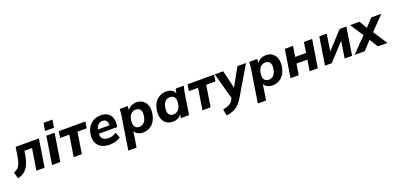

<svg xmlns="http://www.w3.org/2000/svg" viewBox="11 -1902 6829 3299"><g transform="rotate(-20 3425.0 -252.0)"><path d="M24 15 -7 -103Q37 -116 66 -142.5Q95 -169 113.5 -215Q132 -261 143 -332L171 -507H596L516 0H366L429 -392H289L277 -314Q252 -164 191.5 -85Q131 -6 24 15Z M652 0ZM739 -590 762 -731H925L902 -590ZM652 0 732 -507H883L803 0Z M1048 0 1109 -389H941L960 -507H1446L1427 -389H1258L1197 0Z M1441 0ZM1706 11Q1613 11 1552 -25Q1491 -61 1466 -125Q1441 -189 1454 -273Q1472 -386 1545 -451.5Q1618 -517 1730 -517Q1804 -517 1853.5 -484.5Q1903 -452 1923 -394.5Q1943 -337 1932 -263L1926 -230H1592Q1588 -169 1620.5 -136Q1653 -103 1727 -103Q1763 -103 1797.5 -113Q1832 -123 1867 -147L1907 -47Q1865 -18 1813.5 -3.5Q1762 11 1706 11ZM1725 -416Q1674 -416 1643.5 -384.5Q1613 -353 1603 -304H1811Q1816 -360 1793.5 -388Q1771 -416 1725 -416Z M1972 0ZM1968 216 2061 -375Q2067 -407 2069.5 -440.5Q2072 -474 2074 -507H2220L2217 -436Q2243 -474 2284.5 -495.5Q2326 -517 2380 -517Q2450 -517 2498 -482Q2546 -447 2566.5 -384Q2587 -321 2573 -237Q2553 -114 2482.5 -51.5Q2412 11 2313 11Q2261 11 2221 -11Q2181 -33 2164 -71L2119 216ZM2288 -103Q2339 -103 2374.5 -138.5Q2410 -174 2422 -247Q2436 -329 2409 -366Q2382 -403 2328 -403Q2277 -403 2240.5 -368Q2204 -333 2192 -260Q2180 -178 2207 -140.5Q2234 -103 2288 -103Z M2653 0ZM2859 11Q2789 11 2741.5 -24Q2694 -59 2673.5 -122.5Q2653 -186 2666 -270Q2686 -393 2757 -455Q2828 -517 2926 -517Q2982 -517 3023.5 -493Q3065 -469 3079 -428L3100 -507H3245Q3236 -474 3229 -440.5Q3222 -407 3216 -375L3157 0H3007L3017 -63Q2991 -28 2951 -8.5Q2911 11 2859 11ZM2912 -103Q2963 -103 2999 -138.5Q3035 -174 3047 -247Q3060 -329 3033 -366Q3006 -403 2952 -403Q2900 -403 2864.5 -368Q2829 -333 2817 -260Q2804 -178 2830.5 -140.5Q2857 -103 2912 -103Z M3402 0 3463 -389H3295L3314 -507H3800L3781 -389H3612L3551 0Z M3774 0ZM3764 227 3741 109Q3814 96 3855.5 74.5Q3897 53 3925 6L3943 -26L3812 -507H3967L4044 -180L4227 -507H4383L4071 20Q4025 97 3978.5 138Q3932 179 3879.5 198Q3827 217 3764 227Z M4340 0ZM4336 216 4429 -375Q4435 -407 4437.5 -440.5Q4440 -474 4442 -507H4588L4585 -436Q4611 -474 4652.5 -495.5Q4694 -517 4748 -517Q4818 -517 4866 -482Q4914 -447 4934.5 -384Q4955 -321 4941 -237Q4921 -114 4850.5 -51.5Q4780 11 4681 11Q4629 11 4589 -11Q4549 -33 4532 -71L4487 216ZM4656 -103Q4707 -103 4742.5 -138.5Q4778 -174 4790 -247Q4804 -329 4777 -366Q4750 -403 4696 -403Q4645 -403 4608.5 -368Q4572 -333 4560 -260Q4548 -178 4575 -140.5Q4602 -103 4656 -103Z M5013 0 5093 -507H5243L5213 -316H5412L5442 -507H5592L5511 0H5362L5394 -201H5195L5162 0Z M5643 0 5723 -507H5859L5811 -199L6095 -507H6218L6138 0H6002L6051 -308L5766 0Z M6243 0ZM6184 0 6444 -266 6286 -507H6456L6542 -365L6673 -507H6857L6616 -258L6785 0H6610L6514 -155L6369 0Z"/></g></svg>

Font: Winston
Style: Bold Italic
Weight: 700
Italic angle: -9°
Designer: Original fonts by Vernon Adams / Changes by Cristiano Sobral
Foundry: Original fonts by Vernon Adams / Changes by Cristiano Sobral
Version: Version 2.503;July 17, 2020;FontCreator 13.0.0.2655 64-bit